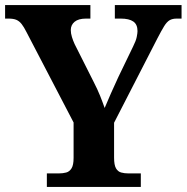

<svg xmlns="http://www.w3.org/2000/svg" viewBox="-20 -734 733 754"><path d="M164 0V-53H211Q227 -53 240 -56.5Q253 -60 261 -73Q269 -86 269 -114V-253L84 -608Q74 -628 65 -639.5Q56 -651 44.5 -656Q33 -661 13 -661H0V-714H335V-661H318Q288 -661 273 -648.5Q258 -636 258 -616Q258 -603 262.5 -588.5Q267 -574 273 -561L347 -414Q363 -383 373 -358Q383 -333 391 -310Q402 -336 415.5 -367Q429 -398 445 -432L503 -552Q514 -574 517 -589Q520 -604 520 -612Q520 -638 503.5 -649.5Q487 -661 454 -661H431V-714H693V-661H674Q657 -661 646 -654.5Q635 -648 624.5 -631Q614 -614 598 -583L428 -252V-115Q428 -86 435.5 -73Q443 -60 456 -56.5Q469 -53 484 -53H533V0Z"/></svg>

Font: Noto Serif Tamil
Style: Regular
Weight: 400
Designer: Indian Type Foundry, Tom Grace, and the Monotype Design Team
Foundry: Monotype Imaging Inc.
Version: Version 2.003